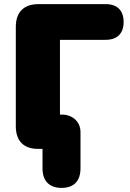

<svg xmlns="http://www.w3.org/2000/svg" viewBox="-20 -725 631 935"><path d="M280 190C340 190 372 156 372 95V-82C372 -130 336 -167 280 -167H272V-531H494C551 -531 582 -562 582 -618C582 -674 551 -705 494 -705H168C96 -705 57 -666 57 -594V-110C57 -39 95 0 165 0H187V95C187 156 220 190 280 190Z"/></svg>

Font: SN Pro Black
Style: Regular
Weight: 900
Designer: Tobias Whetton
Foundry: Supernotes
Version: Version 1.001;Glyphs 3.2 (3249)